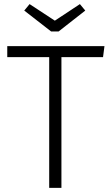

<svg xmlns="http://www.w3.org/2000/svg" viewBox="-20 -908 535 928"><path d="M276.9 -631.8V0H217.8V-631.8H15.1V-685.1H484.9L478 -631.8ZM392.1 -856.9 263.2 -755.9H227.1L97.2 -856.9L123 -888.2L245.1 -808.1L366.2 -888.2Z"/></svg>

Font: FiraSans-Light
Style: Regular
Weight: 300
Designer: Carrois Corporate & Edenspiekermann AG
Foundry: Carrois Corporate GbR & Edenspiekermann AG
Version: Version 3.106;PS 003.106;hotconv 1.0.70;makeotf.lib2.5.58329